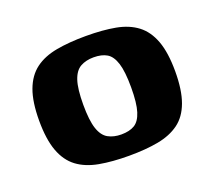

<svg xmlns="http://www.w3.org/2000/svg" viewBox="-80 -508 690 618"><g transform="rotate(-20 265.0 -199.0)"><path d="M266 6Q209 6 165 -2Q121 -10 91.5 -32Q62 -54 47 -94.5Q32 -135 32 -199Q32 -263 47 -303.5Q62 -344 91.5 -366Q121 -388 165 -396Q209 -404 266 -404Q324 -404 367 -396Q410 -388 439 -366Q468 -344 483 -303.5Q498 -263 498 -199Q498 -135 483 -94Q468 -53 438.5 -31.5Q409 -10 366 -2Q323 6 266 6ZM266 -67Q294 -67 311.5 -77.5Q329 -88 338 -116.5Q347 -145 347 -199Q347 -253 338 -281.5Q329 -310 311.5 -320.5Q294 -331 266 -331Q240 -331 221 -320.5Q202 -310 192.5 -281.5Q183 -253 183 -199Q183 -145 192.5 -116.5Q202 -88 221 -77.5Q240 -67 266 -67Z"/></g></svg>

Font: r_Genos
Style: Bold
Weight: 700
Designer: Robert E. Leuschke
Foundry: Robert E. Leuschke
Version: Version 2.000;June 29, 2024;FontCreator 14.0.0.2814 32-bit